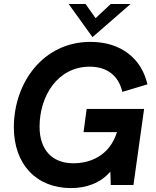

<svg xmlns="http://www.w3.org/2000/svg" viewBox="-20 -921 775 956"><path d="M333.5 15.5C411 15.5 481 -10 529.5 -66.5L531.5 0H644.5L697.5 -378.5H411.5L396 -263H562.5C524 -141.5 424.5 -108 345.5 -108C239.5 -108 177 -175.5 177 -290C177 -443 267 -589 426.5 -589C513 -589 570.5 -544.5 589 -463.5L714 -501C685 -630 581.5 -712.5 430.5 -712.5C195.5 -712.5 49 -510 49 -287C49 -103 161 15.5 333.5 15.5ZM322 -901 440.5 -736 630 -901H531.5L456 -830.5L406 -901Z"/></svg>

Font: HK Grotesk
Style: Bold Italic
Weight: 700
Italic angle: -16°
Designer: Alfredo Marco Pradil
Foundry: Hanken Design Co.
Version: Version 3.001;FEAKit 1.0